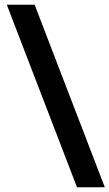

<svg xmlns="http://www.w3.org/2000/svg" viewBox="-20 -731 463 812"><path d="M423.3 61 126.5 -710.9H8.8L305.7 61Z"/></svg>

Font: Vazirmatn Medium
Style: Regular
Weight: 500
Designer: Saber Rastikerdar
Foundry: Saber Rastikerdar
Version: Version 33.003